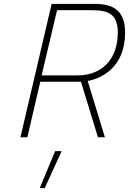

<svg xmlns="http://www.w3.org/2000/svg" viewBox="-20 -712 669 996"><path d="M591 -543C591 -404 508 -321 383 -321H196L276 -659H462C550 -659 591 -631 591 -543ZM524 0 435 -292C512 -306 629 -367 629 -543C629 -653 573 -692 470 -692H248L86 0H122L189 -288H400L488 0ZM212 264 300 72H266L186 264Z"/></svg>

Font: RazerF5 Thin
Style: Italic
Weight: 250
Foundry: Razer Inc.
Version: Version 2